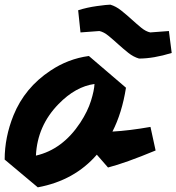

<svg xmlns="http://www.w3.org/2000/svg" viewBox="-54 -776 756 823"><path d="M361 -113Q265 -2 108 27L-34 -92Q-34 -188 4 -282Q52 -400 162 -473Q238 -524 327 -536L486 -400Q469 -292 428 -212Q500 -216 591 -232L613 -131Q483 -77 409 -58ZM100 -109Q214 -135 290 -250Q322 -299 336 -344Q350 -389 351 -416Q270 -405 197 -330Q106 -237 100 -109ZM682 -549Q604 -525 542 -525Q518 -532 496 -549.5Q474 -567 452.5 -586.5Q431 -606 411 -622.5Q391 -639 372 -643L291 -637L281 -732Q318 -744 361.5 -750Q405 -756 419 -756Q443 -749 465.5 -731Q488 -713 509.5 -693.5Q531 -674 551 -657.5Q571 -641 590 -637L670 -643Z"/></svg>

Font: Vampiro One
Style: Regular
Weight: 400
Designer: Riccardo De Franceschi
Foundry: Sorkin Type Co.
Version: Version 1.002